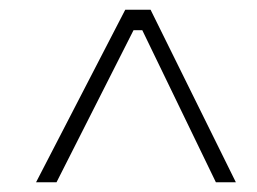

<svg xmlns="http://www.w3.org/2000/svg" viewBox="-20 -720 528 394"><path d="M54 -346H96L254 -658H272L423 -346H464L289 -700H237Z"/></svg>

Font: Fixel Text 20240404 ExtraLight
Style: Italic
Weight: 200
Width: 4
Italic angle: -10°
Designer: AlfaBravo + MacPaw
Foundry: Kyrylo Tkachov, Marchela Mozhyna, Serhii Makarenko, Maria Weinstein, Zakhar Kryvoshyya
Version: Version 1.211;Glyphs 3.2 (3225)